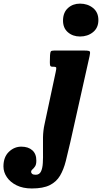

<svg xmlns="http://www.w3.org/2000/svg" viewBox="-248 -806 577 1086"><path d="M108.5 -692.5Q109.5 -736.5 137 -761Q164.5 -785.5 204.5 -785.5Q247.5 -785.5 278 -761Q308.5 -736.5 308.5 -692.5Q308.5 -648.5 278 -624Q247.5 -599.5 204.5 -599.5Q163.5 -599.5 135.5 -624Q107.5 -648.5 108.5 -692.5ZM258.5 -488 150 -3Q136.5 56.5 124.2 104.8Q112 153 91.5 187.8Q71 222.5 33.5 241.2Q-4 260 -68 260Q-118.5 260 -154.2 242.2Q-190 224.5 -209.2 196Q-228.5 167.5 -228.5 135.5Q-228.5 82.5 -198 53Q-167.5 23.5 -127.5 23.5Q-88 23.5 -65 44.2Q-42 65 -42.5 103Q-42.5 124.5 -49.8 135.2Q-57 146 -64.5 152.2Q-72 158.5 -72 166.5Q-72 172.5 -66 177.5Q-60 182.5 -46 182.5Q-25.5 182.5 -16.5 164.5Q-7.5 146.5 -5.8 116Q-4 85.5 -4.8 48.2Q-5.5 11 -4.8 -28.5Q-4 -68 4 -103.5L67 -398.5Q71 -416.5 70.2 -422.5Q69.5 -428.5 55 -428.5H51Q38.5 -428.5 36.2 -434.2Q34 -440 34 -454L35 -493.5Q36 -510.5 39.5 -515.2Q43 -520 57 -520H231.5Q258 -520 260.5 -513.8Q263 -507.5 258.5 -488Z"/></svg>

Font: Besley* Condensed Heavy
Style: Italic
Weight: 800
Width: 3
Italic angle: -13°
Designer: Owen Earl
Foundry: indestructible type*
Version: Version 3.000; ttfautohint (v1.8.3)